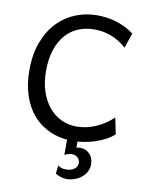

<svg xmlns="http://www.w3.org/2000/svg" viewBox="-101 -798 865 1106"><g transform="rotate(10 331.0 -245.5)"><path d="M600.6 -68.4Q579.1 -48.3 550.3 -33.4Q521.5 -18.6 490 -8.3Q458.5 2 426.3 6.8Q407.7 9.8 390.6 11.2V46.4Q395.5 45.4 400.6 44.7Q405.8 43.9 414.1 43.9Q430.7 43.9 444.8 50Q459 56.2 469.2 67.1Q479.5 78.1 485.1 93.5Q490.7 108.9 490.7 127Q490.7 151.9 479.5 171.9Q468.3 191.9 450.2 205.8Q432.1 219.7 410.2 227.1Q388.2 234.4 366.2 234.4Q347.2 234.4 331.3 228.8Q315.4 223.1 300.3 214.8L305.2 166Q315.9 173.8 327.1 177.2Q338.4 180.7 354 180.7Q364.7 180.7 376.2 178.2Q387.7 175.8 397.2 169.9Q406.7 164.1 413.1 154.8Q419.4 145.5 419.9 131.8Q419.4 112.8 406 100.3Q392.6 87.9 372.6 87.9Q360.8 87.9 349.1 91.6Q337.4 95.2 329.6 100.1V10.7Q276.9 5.9 232.9 -12.7Q173.8 -38.1 132.3 -84.7Q90.8 -131.3 68.6 -197.8Q46.4 -264.2 46.4 -346.7Q46.4 -440.9 73.7 -512Q101.1 -583 146.7 -630.4Q192.4 -677.7 252 -701.4Q311.5 -725.1 376 -725.1Q402.3 -725.1 429.7 -721.7Q457 -718.3 484.6 -710.4Q512.2 -702.6 539.6 -689.5Q566.9 -676.3 593.3 -656.7L564 -568.8Q541 -589.4 517.1 -603.5Q493.2 -617.7 469.2 -626.2Q445.3 -634.8 421.6 -638.4Q397.9 -642.1 376 -642.1Q324.7 -642.1 281.7 -624.3Q238.8 -606.4 207.8 -570.8Q176.8 -535.2 159.2 -482.2Q141.6 -429.2 141.6 -358.9Q141.6 -293 158.9 -240.2Q176.3 -187.5 206.8 -150.4Q237.3 -113.3 279.3 -93.3Q321.3 -73.2 371.1 -73.2Q398.9 -73.2 427.5 -79.6Q456.1 -85.9 483.4 -97.9Q510.7 -109.9 535.6 -126.5Q560.5 -143.1 581.1 -163.6Z"/></g></svg>

Font: Andika New Basic
Style: Regular
Weight: 400
Designer: Victor Gaultney, Annie Olsen, Julie Remington, Don Collingsworth, Eric Hays
Foundry: SIL International
Version: Version 5.500; ttfautohint (v1.8.3)